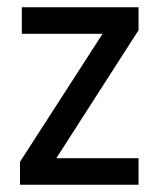

<svg xmlns="http://www.w3.org/2000/svg" viewBox="-20 -508 441 528"><path d="M361 -488V-425L135 -73H361V0H35V-63L262 -415H40V-488Z"/></svg>

Font: Ropa Sans
Style: Regular
Weight: 400
Designer: Botio Nikoltchev
Foundry: Botio Nikoltchev
Version: Version 1.100